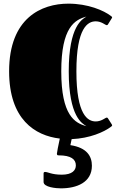

<svg xmlns="http://www.w3.org/2000/svg" viewBox="-20 -744 666 1053"><path d="M399 -353C399 -593 462 -627 505 -627C537 -627 558 -606 565 -606C569 -606 570 -607 572 -610L593 -644C594 -646 595 -647 595 -648C595 -652 591 -654 589 -656C549 -687 462 -724 355 -724C208 -724 30 -646 30 -353C30 -89 172 0 308 16C300 52 292 94 292 99C292 109 299 108 302 108C370 108 396 130 396 163C396 190 376 214 319 214C263 214 243 199 227 199C223 199 219 201 219 207V254C219 283 288 289 314 289C400 289 484 257 484 165C484 114 458 66 366 52L373 19C472 15 551 -20 589 -49C591 -51 595 -53 595 -57C595 -58 594 -60 593 -62L572 -95C570 -98 569 -99 565 -99C558 -99 537 -78 505 -78C462 -78 399 -112 399 -353ZM316 -353C316 -594 390 -636 454 -653C432 -639 357 -603 357 -353C357 -102 432 -66 454 -52C390 -69 316 -111 316 -353Z"/></svg>

Font: Fascinate Inline
Style: Regular
Weight: 900
Designer: Astigmatic (AOETI)
Foundry: Astigmatic (AOETI)
Version: Version 1.000